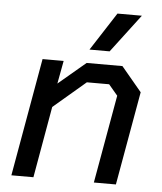

<svg xmlns="http://www.w3.org/2000/svg" viewBox="-52 -761 680 807"><g transform="rotate(5 288.0 -358.0)"><path d="M114 -498H203L185 -401L300 -498H451L537 -395L467 0H374L440 -372L402 -417H308L172 -301L119 0H26ZM411 -716H514L392 -555H307Z"/></g></svg>

Font: Chakra Petch Medium
Style: Italic
Weight: 500
Italic angle: -10°
Designer: Katatrad Aksorn Co.,Ltd.
Foundry: Cadson Demak Co.,Ltd.
Version: Version 1.000; ttfautohint (v1.6)